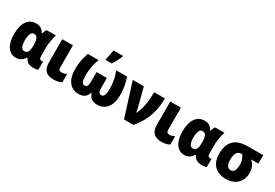

<svg xmlns="http://www.w3.org/2000/svg" viewBox="44 -1758 3925 2745"><g transform="rotate(30 2006.5 -385.0)"><path d="M286.6 -131.8Q313 -131.8 329.1 -146.2Q345.2 -160.6 352.8 -191.4Q360.4 -222.2 360.4 -270V-274.9Q360.4 -346.7 343.3 -382.6Q326.2 -418.5 285.2 -418.5Q251 -418.5 233.4 -380.9Q215.8 -343.3 215.8 -272.9Q215.8 -203.1 233.6 -167.5Q251.5 -131.8 286.6 -131.8ZM225.6 9.8Q139.2 9.8 88.1 -64.7Q37.1 -139.2 37.1 -273.9Q37.1 -413.1 91.3 -487.5Q145.5 -562 237.8 -562Q288.6 -562 321 -541.5Q353.5 -521 374 -479H380.9Q386.7 -500.5 394.8 -520.3Q402.8 -540 414.1 -553.2H566.4Q558.1 -525.9 549.6 -489Q541 -452.1 535.4 -409.9Q529.8 -367.7 529.8 -324.2V-194.3Q529.8 -161.6 540.3 -148.4Q550.8 -135.3 566.9 -135.3Q573.7 -135.3 581.5 -136.7Q589.4 -138.2 593.8 -140.1V-2.9Q589.4 0 575.9 2.9Q562.5 5.9 547.6 7.8Q532.7 9.8 522.9 9.8Q463.9 9.8 430.4 -8.8Q397 -27.3 376 -71.8H365.2Q350.6 -47.4 330.6 -29.1Q310.5 -10.7 284.4 -0.5Q258.3 9.8 225.6 9.8Z M848.1 -553.2V-184.1Q848.1 -156.7 862.1 -146Q876 -135.3 896 -135.3Q918.5 -135.3 937.3 -140.4Q956.1 -145.5 980.5 -156.2V-21Q954.1 -6.3 921.1 1.7Q888.2 9.8 847.7 9.8Q793.5 9.8 753.9 -7.8Q714.4 -25.4 693.1 -66.7Q671.9 -107.9 671.9 -178.7V-553.2Z M1740.7 -553.2Q1757.8 -502.9 1768.3 -458Q1778.8 -413.1 1783.7 -367.4Q1788.6 -321.8 1788.6 -269Q1788.6 -185.5 1763.7 -122.8Q1738.8 -60.1 1689.9 -25.1Q1641.1 9.8 1570.3 9.8Q1509.3 9.8 1472.7 -16.8Q1436 -43.5 1418.9 -98.6H1414.1Q1397 -44.4 1361.1 -17.3Q1325.2 9.8 1262.2 9.8Q1191.4 9.8 1142.8 -25.4Q1094.2 -60.5 1069.3 -123.3Q1044.4 -186 1044.4 -269Q1044.4 -322.8 1049.3 -367.4Q1054.2 -412.1 1064.9 -456.8Q1075.7 -501.5 1092.8 -553.2H1272Q1245.1 -491.7 1231.9 -421.4Q1218.8 -351.1 1218.8 -276.9Q1218.8 -200.2 1232.9 -169.2Q1247.1 -138.2 1278.8 -138.2Q1298.8 -138.2 1310.3 -147.9Q1321.8 -157.7 1326.7 -183.3Q1331.5 -209 1331.5 -256.8V-391.1H1501.5V-256.8Q1502 -208.5 1506.3 -183.1Q1510.7 -157.7 1522 -148.4Q1533.2 -139.2 1554.7 -138.2Q1577.6 -138.2 1590.8 -155.3Q1604 -172.4 1609.4 -202.6Q1614.7 -232.9 1614.7 -273.9Q1614.7 -344.2 1601.8 -417.2Q1588.9 -490.2 1560.5 -553.2ZM1355 -606V-622.1Q1358.4 -635.3 1363.3 -656.2Q1368.2 -677.2 1372.8 -700.4Q1377.4 -723.6 1381.3 -745.1Q1385.3 -766.6 1387.2 -780.3H1542.5V-767.1Q1531.2 -741.2 1518.3 -714.8Q1505.4 -688.5 1491 -661.6Q1476.6 -634.8 1459.5 -606Z M1835.4 -553.2H2018.1L2099.1 -241.2Q2101.6 -231 2104.2 -219.2Q2106.9 -207.5 2109.4 -195.6Q2111.8 -183.6 2113.3 -171.9H2117.2Q2142.1 -223.6 2157.7 -279.5Q2173.3 -335.4 2180.7 -402.1Q2188 -468.8 2188 -553.2H2365.2Q2365.2 -446.8 2345.5 -353.5Q2325.7 -260.3 2282 -173.6Q2238.3 -86.9 2165.5 0H2009.8Z M2630.9 -553.2V-184.1Q2630.9 -156.7 2644.8 -146Q2658.7 -135.3 2678.7 -135.3Q2701.2 -135.3 2720 -140.4Q2738.8 -145.5 2763.2 -156.2V-21Q2736.8 -6.3 2703.9 1.7Q2670.9 9.8 2630.4 9.8Q2576.2 9.8 2536.6 -7.8Q2497.1 -25.4 2475.8 -66.7Q2454.6 -107.9 2454.6 -178.7V-553.2Z M3067.9 -131.8Q3094.2 -131.8 3110.4 -146.2Q3126.5 -160.6 3134 -191.4Q3141.6 -222.2 3141.6 -270V-274.9Q3141.6 -346.7 3124.5 -382.6Q3107.4 -418.5 3066.4 -418.5Q3032.2 -418.5 3014.6 -380.9Q2997.1 -343.3 2997.1 -272.9Q2997.1 -203.1 3014.9 -167.5Q3032.7 -131.8 3067.9 -131.8ZM3006.8 9.8Q2920.4 9.8 2869.4 -64.7Q2818.4 -139.2 2818.4 -273.9Q2818.4 -413.1 2872.6 -487.5Q2926.8 -562 3019 -562Q3069.8 -562 3102.3 -541.5Q3134.8 -521 3155.3 -479H3162.1Q3168 -500.5 3176 -520.3Q3184.1 -540 3195.3 -553.2H3347.7Q3339.4 -525.9 3330.8 -489Q3322.3 -452.1 3316.7 -409.9Q3311 -367.7 3311 -324.2V-194.3Q3311 -161.6 3321.5 -148.4Q3332 -135.3 3348.1 -135.3Q3355 -135.3 3362.8 -136.7Q3370.6 -138.2 3375 -140.1V-2.9Q3370.6 0 3357.2 2.9Q3343.8 5.9 3328.9 7.8Q3314 9.8 3304.2 9.8Q3245.1 9.8 3211.7 -8.8Q3178.2 -27.3 3157.2 -71.8H3146.5Q3131.8 -47.4 3111.8 -29.1Q3091.8 -10.7 3065.7 -0.5Q3039.6 9.8 3006.8 9.8Z M3947.8 -232.9Q3947.8 -161.1 3917 -106.4Q3886.2 -51.8 3828.6 -21Q3771 9.8 3689.5 9.8Q3608.9 9.8 3551.5 -22Q3494.1 -53.7 3463.4 -113Q3432.6 -172.4 3432.6 -255.9Q3432.6 -355.5 3465.3 -421.4Q3498 -487.3 3566.7 -520.3Q3635.3 -553.2 3743.7 -553.2H3989.3V-414.6H3869.1Q3908.2 -381.8 3928 -336.7Q3947.8 -291.5 3947.8 -232.9ZM3611.8 -256.8Q3611.8 -217.8 3620.8 -190.2Q3629.9 -162.6 3647.5 -148.2Q3665 -133.8 3691.4 -133.8Q3731 -133.8 3749.8 -167Q3768.6 -200.2 3768.6 -262.2Q3768.6 -295.4 3763.4 -321Q3758.3 -346.7 3748.5 -368.9Q3738.8 -391.1 3724.1 -414.6H3714.8Q3660.6 -414.6 3636.2 -377.7Q3611.8 -340.8 3611.8 -256.8Z"/></g></svg>

Font: Open Sans SemiCondensed ExtraBold
Style: Regular
Weight: 800
Width: 4
Designer: Monotype Design Team
Foundry: Monotype Imaging Inc.
Version: Version 3.000